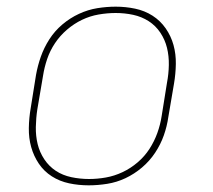

<svg xmlns="http://www.w3.org/2000/svg" viewBox="-20 -548 640 576"><path d="M246 8Q216 8 187.5 2Q159 -4 135.5 -19Q112 -34 96.5 -57Q81 -80 73.5 -107Q66 -134 66.5 -164Q67 -194 72 -223L88 -323Q93 -351 102.5 -378Q112 -405 128 -430Q144 -455 167 -474.5Q190 -494 217 -506.5Q244 -519 272 -523.5Q300 -528 327 -528Q357 -528 385.5 -522Q414 -516 437.5 -501Q461 -486 477 -463Q493 -440 500.5 -413Q508 -386 507.5 -356Q507 -326 502 -297L485 -197Q481 -169 471.5 -142Q462 -115 445.5 -90Q429 -65 406 -45.5Q383 -26 356.5 -13.5Q330 -1 301.5 3.5Q273 8 246 8ZM247 -11Q272 -11 297.5 -15.5Q323 -20 347.5 -31.5Q372 -43 393 -61Q414 -79 428.5 -101.5Q443 -124 452 -149Q461 -174 465 -200L481 -300Q486 -326 486.5 -353Q487 -380 481 -404.5Q475 -429 461 -450Q447 -471 426 -484.5Q405 -498 379.5 -503.5Q354 -509 327 -509Q302 -509 276 -504.5Q250 -500 226 -488.5Q202 -477 181 -459Q160 -441 145 -418.5Q130 -396 121.5 -371Q113 -346 109 -320L92 -220Q88 -194 87.5 -167Q87 -140 93 -115.5Q99 -91 113 -70Q127 -49 147.5 -35.5Q168 -22 194 -16.5Q220 -11 247 -11Z"/></svg>

Font: Iosevka Thin Extended
Style: Italic
Weight: 100
Width: 7
Italic angle: -9°
Monospace: yes
Designer: Belleve Invis
Foundry: Belleve Invis
Version: Version 32.5.0; ttfautohint (v1.8.4)